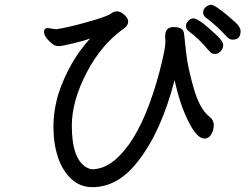

<svg xmlns="http://www.w3.org/2000/svg" viewBox="-20 -761 1040 794"><path d="M868 -538Q879 -538 886 -543Q903 -556 903 -574Q903 -591 872 -619Q802 -685 780 -685Q769 -685 759 -675Q749 -665 749 -654Q749 -642 758 -634Q802 -602 845 -550Q855 -538 868 -538ZM362 13Q467 13 549 -92Q647 -216 702 -430Q723 -332 758.5 -260Q794 -188 826 -188Q843 -188 853.5 -205Q864 -222 864 -244Q864 -266 842 -282Q805 -313 781 -396.5Q757 -480 750 -540.5Q743 -601 741.5 -618.5Q740 -636 729 -642.5Q718 -649 698 -649Q663 -649 663 -612L664 -586Q664 -559 640 -466Q587 -267 513.5 -164Q440 -61 360 -61Q353 -61 339 -68Q277 -102 277 -241Q277 -343 338.5 -461Q400 -579 495 -645Q510 -657 510 -672Q510 -686 494 -700Q478 -714 465 -714Q452 -714 442 -707Q428 -694 342 -670Q256 -646 212 -640L178 -645Q162 -645 162 -629Q162 -605 204 -574Q214 -570 224 -570Q233 -570 280 -581Q327 -592 353 -602Q266 -507 222 -374Q201 -305 201 -236Q201 -166 220 -110Q239 -54 275.5 -20.5Q312 13 362 13ZM942 -597Q975 -597 975 -632Q975 -649 953 -669Q873 -741 853 -741Q841 -741 830.5 -731.5Q820 -722 820 -710Q820 -698 829 -690Q876 -655 920 -607Q930 -597 942 -597Z"/></svg>

Font: LXGW WenKai TC
Style: Bold
Weight: 700
Designer: LXGW / Fontworks Inc.
Foundry: LXGW / Fontworks Inc.
Version: Version 1.330;April 28, 2024